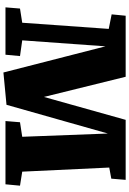

<svg xmlns="http://www.w3.org/2000/svg" viewBox="164 -907 755 1123"><g transform="rotate(90 541.5 -345.5)"><path d="M761 -599 593 -6 404 12 251 -585 216 -98 308 -85 300 0H23L30 -85L113 -98L149 -604L64 -621L72 -703H429L547 -225L681 -703H1032L1025 -619L960 -607L984 -98L1066 -85L1058 0H688L695 -85L780 -98Z"/></g></svg>

Font: Literata 18pt Black
Style: Italic
Weight: 900
Italic angle: -2°
Designer: Latin by Veronika Burian and Jose Scaglione. Greek by Irene Vlachou. Cyrillic by Vera Evstafieva
Foundry: TypeTogether
Version: Version 3.103;gftools[0.9.29]